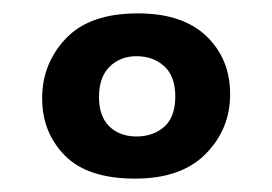

<svg xmlns="http://www.w3.org/2000/svg" viewBox="-20 -812 406 287"><path d="M182 -545Q111 -545 77 -579.5Q43 -614 43 -665Q43 -717 78.5 -754.5Q114 -792 186 -792Q253 -792 288.5 -758Q324 -724 324 -671Q324 -619 287.5 -582Q251 -545 182 -545ZM184 -608Q209 -608 225.5 -622.5Q242 -637 242 -668Q242 -698 225.5 -713Q209 -728 184 -728Q160 -728 144 -712.5Q128 -697 128 -667Q128 -638 143.5 -623Q159 -608 184 -608Z"/></svg>

Font: Literata 18pt
Style: Bold
Weight: 700
Designer: Latin by Veronika Burian and Jose Scaglione. Greek by Irene Vlachou. Cyrillic by Vera Evstafieva.
Foundry: TypeTogether
Version: Version 3.103;gftools[0.9.29]